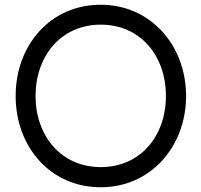

<svg xmlns="http://www.w3.org/2000/svg" viewBox="-20 -780 850 810"><path d="M405 10C616 10 765 -162 765 -375C765 -588 616 -760 405 -760C191 -760 46 -588 46 -375C46 -162 191 10 405 10ZM405 -75C237 -75 130 -208 130 -375C130 -543 237 -676 405 -676C574 -676 680 -543 680 -375C680 -208 574 -75 405 -75Z"/></svg>

Font: Oakes
Style: Regular
Weight: 400
Designer: Samuel Oakes
Foundry: Samuel Oakes
Version: Version 1.003;PS 001.003;hotconv 1.0.88;makeotf.lib2.5.64775